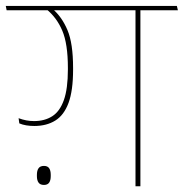

<svg xmlns="http://www.w3.org/2000/svg" viewBox="-35 -646 637 666"><path d="M534 -610.5 530.5 -625.5H-15L-12 -610.5ZM125.5 -614.5Q161.5 -585.5 181 -539.8Q200.5 -494 200.5 -410V-405.5Q200.5 -338 186.5 -298.8Q172.5 -259.5 146.2 -242.8Q120 -226 83 -226Q69.5 -226 56.2 -228.5Q43 -231 29.5 -236L32 -218Q42.5 -213.5 56 -211.2Q69.5 -209 84 -209Q126.5 -209 156.8 -227.8Q187 -246.5 202.8 -289.2Q218.5 -332 218.5 -404V-410.5Q218.5 -495.5 199.2 -541.2Q180 -587 148 -614.5ZM452 -615H435V0H452ZM366 -610.5H582L578.5 -625.5H362.5ZM117.5 -4.5Q130 -4.5 135.5 -12.5Q141 -20.5 141 -35Q141 -35.5 141 -37Q141 -38.5 141 -39.5Q141 -54.5 135.5 -62.5Q130 -70.5 117.5 -70.5Q104.5 -70.5 98.8 -62.5Q93 -54.5 93 -39.5Q93 -38.5 93 -37Q93 -35.5 93 -35Q93 -20.5 98.8 -12.5Q104.5 -4.5 117.5 -4.5Z"/></svg>

Font: Anek Devanagari Thin
Style: Regular
Weight: 250
Designer: Kailash Malviya (Devanagari) & Yesha Goshar (Latin)
Foundry: Ek Type
Version: Version 1.003